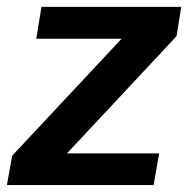

<svg xmlns="http://www.w3.org/2000/svg" viewBox="-42 -536 545 556"><path d="M402.8 0H-22L-6.8 -85L310.1 -423.8H63L78.1 -516.1H482.9L469.2 -431.2L151.9 -91.8H418.9Z"/></svg>

Font: Creato Display
Style: Bold Italic
Weight: 700
Italic angle: -10°
Version: Version 1.000